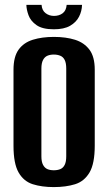

<svg xmlns="http://www.w3.org/2000/svg" viewBox="-20 -750 441 782"><path d="M198.9 12Q150.4 12 113.4 0.3Q76.4 -11.5 55.7 -47.6Q35 -83.8 35 -156.1V-466.3Q35 -518.8 55.7 -547.7Q76.4 -576.5 113.7 -588.1Q151 -599.7 199.5 -599.7Q248.4 -599.7 285.7 -588Q323 -576.2 344.5 -547.4Q365.9 -518.5 365.9 -466.3V-156.8Q365.9 -83.5 344.5 -47.3Q323 -11.1 285.6 0.4Q248.1 12 198.9 12ZM199.2 -56.5Q214.1 -56.5 225.7 -61.2Q237.2 -66 243.5 -78.6Q249.8 -91.1 249.8 -113.5V-470.8Q249.8 -493.1 243.5 -505.7Q237.2 -518.3 225.5 -523Q213.8 -527.8 199.2 -527.8Q184.3 -527.8 173.1 -523Q162 -518.3 155.3 -505.7Q148.6 -493.1 148.6 -470.8V-113.5Q148.6 -91.1 155.3 -78.6Q162 -66 173.1 -61.2Q184.3 -56.5 199.2 -56.5ZM199.2 -630.7Q152.9 -630.7 128.8 -647.6Q104.7 -664.5 96.2 -687.9Q87.7 -711.4 87.4 -730.1H149.3Q150.9 -707.6 165.7 -696.4Q180.4 -685.2 199.9 -685.2Q220.7 -685.2 235.1 -695.9Q249.5 -706.6 251.5 -730.1H314.1Q313.5 -704.5 301.8 -681.8Q290 -659 265.4 -644.9Q240.8 -630.7 199.2 -630.7Z"/></svg>

Font: Alumni Sans Thin
Style: Regular
Weight: 100
Designer: Robert E. Leuschke
Foundry: Robert E. Leuschke
Version: Version 1.018